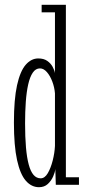

<svg xmlns="http://www.w3.org/2000/svg" viewBox="-20 -770 354 800"><path d="M142.5 10Q111 10 87.5 -17Q64 -44 51 -103.2Q38 -162.5 38 -259Q38 -356 51 -414.8Q64 -473.5 87 -500Q110 -526.5 139.5 -526.5Q162.5 -526.5 177 -516.2Q191.5 -506 199.2 -491.8Q207 -477.5 209 -465.5V-718.5H153.5V-750H254.5V-31.5H309V0H212.5L210.5 -66Q209.5 -53 201.5 -34.8Q193.5 -16.5 179 -3.2Q164.5 10 142.5 10ZM149.5 -27Q166.5 -27 179 -48.2Q191.5 -69.5 199.5 -100.8Q207.5 -132 209 -162V-381Q207 -406 198 -430Q189 -454 175.5 -469.5Q162 -485 146.5 -485Q128.5 -485 116.5 -467.2Q104.5 -449.5 97.5 -418.2Q90.5 -387 87.5 -345.8Q84.5 -304.5 84.5 -256.5Q84.5 -199 88.2 -155.8Q92 -112.5 99.8 -84Q107.5 -55.5 119.8 -41.2Q132 -27 149.5 -27Z"/></svg>

Font: Imbue Thin 10pt ExtraLight
Style: Regular
Weight: 250
Version: Version 1.102